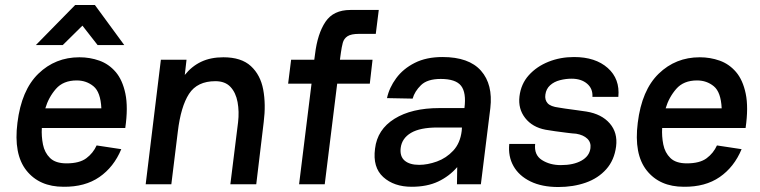

<svg xmlns="http://www.w3.org/2000/svg" viewBox="-20 -740 3050 771"><path d="M282 -720H361L479 -559H372L311 -637L232 -559H124ZM368 -156 467 -141Q437 -69 379 -29Q321 11 235 10Q138 10 86 -55.5Q34 -121 50 -247Q66 -378 134 -444Q202 -510 299 -510Q341 -510 379 -496.5Q417 -483 444.5 -451Q472 -419 483.5 -364Q495 -309 483 -226H148Q146 -193 152.5 -160Q159 -127 181 -105.5Q203 -84 247 -84Q299 -84 326.5 -104.5Q354 -125 368 -156ZM288 -417Q234 -417 204.5 -383Q175 -349 162 -305H387Q384 -370 355.5 -393.5Q327 -417 288 -417Z M565 0 626 -500H729L722 -439Q750 -474 788 -492Q826 -510 877 -510Q949 -510 987.5 -474.5Q1026 -439 1037 -380Q1048 -321 1039 -250L1009 0H905L936 -249Q941 -292 934 -330Q927 -368 905.5 -391Q884 -414 845 -414Q772 -414 739 -363Q706 -312 694 -211L668 0Z M1149 -500H1242L1245 -522Q1255 -605 1287 -652.5Q1319 -700 1387 -700H1501L1489 -604H1422Q1390 -604 1375.5 -594.5Q1361 -585 1356.5 -568Q1352 -551 1349 -529L1345 -500H1476L1465 -404H1334L1284 0H1181L1231 -404H1137Z M1633 10Q1562 10 1519 -29Q1476 -68 1486 -143Q1495 -220 1564 -263Q1633 -306 1744 -306H1845Q1853 -368 1831.5 -395.5Q1810 -423 1750 -423Q1696 -423 1670.5 -398Q1645 -373 1637 -344L1534 -346Q1543 -388 1571 -426Q1599 -464 1645.5 -487.5Q1692 -511 1757 -511Q1863 -511 1911.5 -456Q1960 -401 1949 -306L1911 0H1815L1816 -69Q1784 -32 1739.5 -11Q1695 10 1633 10ZM1663 -78Q1697 -78 1734.5 -91.5Q1772 -105 1800 -135Q1828 -165 1834 -214L1835 -228H1737Q1667 -228 1630.5 -206.5Q1594 -185 1589 -146Q1585 -112 1605 -95Q1625 -78 1663 -78Z M2222 11Q2156 11 2110 -11.5Q2064 -34 2042 -73Q2020 -112 2025 -162H2129Q2124 -118 2156 -97.5Q2188 -77 2232 -77Q2283 -77 2315 -95Q2347 -113 2351 -145Q2354 -168 2338.5 -183Q2323 -198 2294 -203Q2278 -204 2255 -207Q2232 -210 2209.5 -213Q2187 -216 2171 -219Q2118 -229 2089 -266Q2060 -303 2066 -353Q2072 -403 2103.5 -438Q2135 -473 2182.5 -492Q2230 -511 2285 -511Q2371 -511 2420.5 -467Q2470 -423 2463 -351H2359Q2361 -384 2337.5 -404Q2314 -424 2275 -424Q2252 -424 2228.5 -418Q2205 -412 2189 -397.5Q2173 -383 2170 -360Q2167 -339 2179 -325.5Q2191 -312 2224 -308Q2229 -307 2249 -304Q2269 -301 2293 -298Q2317 -295 2335 -292Q2396 -282 2428.5 -244.5Q2461 -207 2454 -152Q2447 -97 2414.5 -60.5Q2382 -24 2332 -6.5Q2282 11 2222 11Z M2859 -156 2958 -141Q2928 -69 2870 -29Q2812 11 2726 10Q2629 10 2577 -55.5Q2525 -121 2541 -247Q2557 -378 2625 -444Q2693 -510 2790 -510Q2832 -510 2870 -496.5Q2908 -483 2935.5 -451Q2963 -419 2974.5 -364Q2986 -309 2974 -226H2639Q2637 -193 2643.5 -160Q2650 -127 2672 -105.5Q2694 -84 2738 -84Q2790 -84 2817.5 -104.5Q2845 -125 2859 -156ZM2779 -417Q2725 -417 2695.5 -383Q2666 -349 2653 -305H2878Q2875 -370 2846.5 -393.5Q2818 -417 2779 -417Z"/></svg>

Font: Haskoy SemiBold
Style: Italic
Weight: 600
Designer: Ertekin Erdin
Foundry: Ertekin Erdin
Version: Version 2.000; ttfautohint (v1.8.4.7-5d5b)